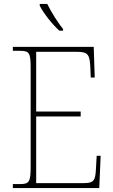

<svg xmlns="http://www.w3.org/2000/svg" viewBox="-20 -951 571 971"><path d="M280 -796H299V-804C276 -832 238 -891 219 -931H181V-922C199 -886 243 -829 280 -796ZM45 0H482L489 -163H469L465 -94C462 -39 455 -25 404 -25H163V-362H388V-387H163V-689H368C427 -689 434 -674 437 -607L439 -559H459L454 -714H45V-694H81C129 -694 135 -683 135 -606V-108C135 -31 128 -20 80 -20H45Z"/></svg>

Font: Noto Serif SemiCondensed Thin
Style: Regular
Weight: 100
Width: 4
Designer: Monotype Design Team
Foundry: Monotype Imaging Inc.
Version: Version 2.015